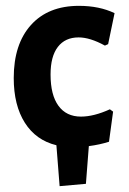

<svg xmlns="http://www.w3.org/2000/svg" viewBox="-20 -494 442 657"><path d="M184 143 173 3Q103 -14 65 -74Q27 -134 27 -227Q27 -343 86 -408.5Q145 -474 250 -474Q320 -474 372 -449L350 -343L339 -338Q288 -366 249 -366Q203 -366 178 -333.5Q153 -301 153 -239Q153 -169 180 -132Q207 -95 257 -95Q301 -95 356 -120L367 -112L353 -9Q322 1 284 6L274 135Z"/></svg>

Font: Alegreya Sans
Style: Bold
Weight: 700
Designer: Juan Pablo del Peral
Foundry: Huerta Tipografica
Version: Version 2.007